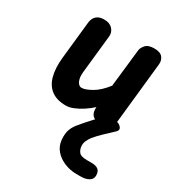

<svg xmlns="http://www.w3.org/2000/svg" viewBox="-201 -671 1046 1128"><g transform="rotate(30 322.0 -107.0)"><path d="M231 10Q170.5 10 133.2 -17.5Q96 -45 81.8 -97Q67.5 -149 75 -222.5L102.5 -482.5Q104 -493.5 110.5 -507.2Q117 -521 132.8 -531Q148.5 -541 176.5 -541Q213.5 -541 233 -519.2Q252.5 -497.5 249.5 -469.5L222 -210.5Q219.5 -184.5 224 -165.8Q228.5 -147 238 -136.8Q247.5 -126.5 260 -126.5Q283.5 -126.5 325.5 -150Q367.5 -173.5 409.5 -227.5L438 -484Q440 -501.5 457 -521.2Q474 -541 516 -541Q556 -541 572 -521Q588 -501 585 -473.5L542 -65Q538.5 -34.5 517.2 -17.2Q496 0 456 0Q420.5 0 405.2 -18Q390 -36 392 -68L392.5 -72.5Q369 -51 340.8 -32.2Q312.5 -13.5 284.2 -1.8Q256 10 231 10ZM486.5 327Q445.5 327 406.5 311.5Q367.5 296 341.2 266.2Q315 236.5 311.5 194Q308.5 155.5 317.2 129.5Q326 103.5 345.5 80Q359 63 377.5 42Q396 21 415.2 0.5Q434.5 -20 450.5 -35.5Q464 -48.5 480 -55.2Q496 -62 518 -62Q534.5 -62 551 -54Q567.5 -46 573.2 -33Q579 -20 562.5 -5Q537.5 17.5 505.8 48.2Q474 79 456 101.5Q445.5 115 436.8 134.2Q428 153.5 431.5 176.5Q434 195 446.5 210.2Q459 225.5 501 225.5H530.5Q560.5 225.5 576 237Q591.5 248.5 592 276Q592.5 302 570.5 314.5Q548.5 327 518 327Z"/></g></svg>

Font: Edu NSW ACT Cursive
Style: Regular
Weight: 400
Designer: Tina and Corey Anderson, Eben Sorkin, Mirko Velimirovic
Foundry: Sorkin Type Co.
Version: Version 2.000